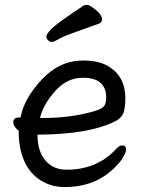

<svg xmlns="http://www.w3.org/2000/svg" viewBox="-20 -739 583 783"><path d="M154.8 -257.8Q265.6 -257.8 359.9 -284.2Q394 -293.9 403.6 -305.4Q413.1 -316.9 413.1 -340.8Q413.1 -421.9 317.9 -421.9Q252 -421.9 203.4 -366Q154.8 -310.1 143.1 -257.8ZM244.1 23.9Q190.9 23.9 147.9 -2Q56.2 -59.1 56.2 -206.1Q34.2 -223.1 34.2 -240.2Q34.2 -260.3 59.1 -259.8L64 -261.2Q78.1 -337.4 150.6 -414.8Q223.1 -492.2 318.8 -492.2Q382.8 -492.2 420.9 -469.2Q490.7 -428.2 491.2 -339.8Q491.2 -304.7 485.1 -283.4Q479 -262.2 458 -249Q437 -235.8 391.1 -221.2Q290 -190.4 132.8 -189.9Q132.8 -123 164.8 -85Q196.8 -46.9 251 -46.9Q374 -46.9 451.2 -128.9Q465.3 -146 478 -146Q494.1 -146 494.1 -129.9Q494.1 -116.7 479 -92.8Q463.9 -68.8 433.1 -42Q357.9 23.9 244.1 23.9ZM168.9 -590.8Q168.9 -598.6 189 -620.4Q209 -642.1 321.8 -716.8Q325.7 -718.8 334 -719.2Q342.8 -719.2 356.9 -709Q396 -682.1 396 -659.2Q396 -647.9 384.8 -643.1Q335.9 -625 288.1 -608.4Q240.2 -591.8 219.7 -579.8Q199.2 -567.9 191.2 -567.9Q183.1 -567.9 176 -575Q168.9 -582 168.9 -590.8Z"/></svg>

Font: LXGW WenKai Screen R
Style: Regular
Weight: 400
Designer: Fontworks Inc.
Version: Version 1.235;May 31, 2022